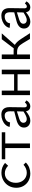

<svg xmlns="http://www.w3.org/2000/svg" viewBox="1157 -1617 465 2819"><g transform="rotate(-90 1389.5 -207.5)"><path d="M42 -201Q42 -263 71 -312.5Q100 -362 150.5 -390.5Q201 -419 263 -419Q346 -419 407 -366L366 -321Q315 -369 255 -369Q192 -369 153.5 -322.5Q115 -276 115 -208Q115 -161 134.5 -124Q154 -87 188 -67Q222 -47 264 -47Q295 -47 325 -59.5Q355 -72 380 -95L413 -61Q380 -27 338 -11Q296 5 252 5Q192 5 144 -21.5Q96 -48 69 -95Q42 -142 42 -201Z M857 -363H693V0H625V-363H461V-414H857Z M1325 -52Q1311 -26 1288.5 -10.5Q1266 5 1238 5Q1209 5 1190 -11Q1171 -27 1165 -58Q1128 -27 1094.5 -11Q1061 5 1028 5Q983 5 954.5 -20.5Q926 -46 926 -88Q926 -170 1041 -199L1164 -231L1165 -289Q1166 -371 1102 -371Q1066 -371 1037 -351.5Q1008 -332 1002 -292L936 -298Q941 -332 967.5 -360Q994 -388 1033.5 -404Q1073 -420 1116 -420Q1172 -420 1199.5 -388Q1227 -356 1226 -298L1223 -82Q1223 -46 1249 -46Q1261 -46 1272.5 -53.5Q1284 -61 1293 -75ZM1051 -47Q1072 -47 1098.5 -59Q1125 -71 1162 -95L1164 -192L1057 -158Q996 -139 996 -98Q996 -74 1011.5 -60.5Q1027 -47 1051 -47Z M1776 -414V0H1709V-182H1469V0H1402V-414H1469V-233H1709V-414Z M2312 0H2227L2167 -101Q2137 -152 2108.5 -170.5Q2080 -189 2035 -189H1999V0H1932V-414H1999V-240H2057Q2069 -240 2089 -238L2223 -414H2309L2140 -222Q2162 -210 2183 -188Q2204 -166 2229 -128Z M2779 -52Q2765 -26 2742.5 -10.5Q2720 5 2692 5Q2663 5 2644 -11Q2625 -27 2619 -58Q2582 -27 2548.5 -11Q2515 5 2482 5Q2437 5 2408.5 -20.5Q2380 -46 2380 -88Q2380 -170 2495 -199L2618 -231L2619 -289Q2620 -371 2556 -371Q2520 -371 2491 -351.5Q2462 -332 2456 -292L2390 -298Q2395 -332 2421.5 -360Q2448 -388 2487.5 -404Q2527 -420 2570 -420Q2626 -420 2653.5 -388Q2681 -356 2680 -298L2677 -82Q2677 -46 2703 -46Q2715 -46 2726.5 -53.5Q2738 -61 2747 -75ZM2505 -47Q2526 -47 2552.5 -59Q2579 -71 2616 -95L2618 -192L2511 -158Q2450 -139 2450 -98Q2450 -74 2465.5 -60.5Q2481 -47 2505 -47Z"/></g></svg>

Font: Ysabeau
Style: Regular
Weight: 400
Designer: Christian Thalmann (Catharsis Fonts)
Version: Version 0.003